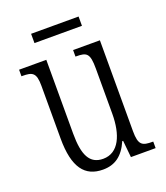

<svg xmlns="http://www.w3.org/2000/svg" viewBox="-127 -756 740 855"><g transform="rotate(-20 243.0 -329.0)"><path d="M120 -624H345V-668H120ZM215 10C272 10 311 -18 338 -80H342L350 0H467V-31H464C416 -31 398 -38 398 -105V-536H271V-505H274C324 -505 338 -497 338 -424V-210C338 -111 306 -35 232 -35C168 -35 144 -85 144 -186V-536H15V-505H19C67 -505 84 -497 84 -435V-185C84 -46 130 10 215 10Z"/></g></svg>

Font: Noto Serif Georgian ExtraCondensed Light
Style: Regular
Weight: 300
Width: 2
Designer: Monotype Design Team, Akaki Razmadze
Foundry: Google LLC
Version: Version 2.003